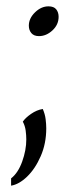

<svg xmlns="http://www.w3.org/2000/svg" viewBox="-20 -434 233 606"><path d="M103 -320Q87 -320 79 -329.5Q71 -339 71 -353Q71 -376 90.5 -395Q110 -414 133 -414Q150 -414 157.5 -404.5Q165 -395 165 -381Q165 -356 145.5 -338Q126 -320 103 -320ZM15 152V129Q37 112 50 76Q63 40 63 6Q63 -7 61 -22Q59 -37 52 -50Q60 -62 78 -74.5Q96 -87 115 -90Q122 -74 124 -58Q126 -42 126 -29Q126 19 108.5 59Q91 99 65.5 123.5Q40 148 15 152Z"/></svg>

Font: Bona Nova
Style: Italic
Weight: 400
Italic angle: -4°
Designer: Mateusz Machalski
Foundry: Capitalics
Version: Version 4.001; ttfautohint (v1.8.3)